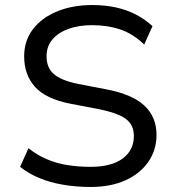

<svg xmlns="http://www.w3.org/2000/svg" viewBox="-20 -734 696 763"><path d="M340 9Q282 9 230 0Q178 -9 135 -27Q92 -45 60 -71L93 -145Q127 -118 165.5 -101.5Q204 -85 247.5 -78Q291 -71 340 -71Q423 -71 467.5 -104Q512 -137 512 -194Q512 -224 497.5 -244Q483 -264 452.5 -277Q422 -290 374 -300L259 -322Q162 -341 119 -389Q76 -437 76 -510Q76 -572 110.5 -617.5Q145 -663 206.5 -688.5Q268 -714 347 -714Q397 -714 440.5 -704.5Q484 -695 520.5 -676Q557 -657 586 -630L553 -557Q510 -599 459 -616.5Q408 -634 346 -634Q294 -634 253 -619.5Q212 -605 188.5 -577.5Q165 -550 165 -510Q165 -466 193 -440.5Q221 -415 288 -401L402 -379Q504 -360 553 -315Q602 -270 602 -198Q602 -138 569.5 -91Q537 -44 478.5 -17.5Q420 9 340 9Z"/></svg>

Font: Nunito Sans 8pt
Style: Regular
Weight: 400
Version: Version 3.101;gftools[0.9.27]